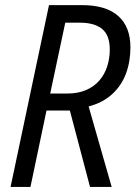

<svg xmlns="http://www.w3.org/2000/svg" viewBox="-20 -734 532 754"><path d="M21.5 0 172.4 -713.9H302.2Q396 -713.9 444.1 -671.4Q492.2 -628.9 492.2 -547.9Q492.2 -491.7 474.4 -444.3Q456.5 -397 419.9 -363.8Q383.3 -330.6 328.1 -315.9L418.5 0H333.5L254.4 -299.8H162.6L99.6 0ZM177.2 -366.7H243.7Q286.6 -366.7 318.1 -380.4Q349.6 -394 370.1 -417.7Q390.6 -441.4 400.9 -472.9Q411.1 -504.4 411.1 -540Q411.1 -595.2 381.3 -620.1Q351.6 -645 292.5 -645H236.3Z"/></svg>

Font: Open Sans SemiCondensed
Style: Italic
Weight: 400
Width: 4
Italic angle: -12°
Designer: Monotype Design Team
Foundry: Monotype Imaging Inc.
Version: Version 3.000